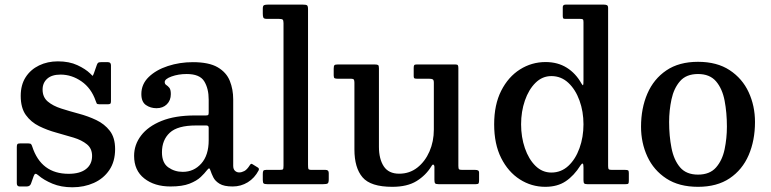

<svg xmlns="http://www.w3.org/2000/svg" viewBox="-20 -800 3348 834"><path d="M395.5 -362Q376.5 -417 334 -446.5Q291.5 -476 243 -476Q205 -476 185 -458Q165 -440 165 -411Q165 -378 187.5 -359Q210 -340 246 -328.5Q282 -317 322.2 -306.2Q362.5 -295.5 398.2 -278.5Q434 -261.5 457 -231.8Q480 -202 480 -152.5Q480 -98.5 455 -61.5Q430 -24.5 387.8 -5.5Q345.5 13.5 294.5 13.5Q245.5 13.5 207.8 -2.2Q170 -18 146.5 -38.5Q139 -45 134.5 -45Q130 -45 126.5 -35.5L114.5 -2Q110 10 95.5 10H65.5Q53 10 53 -4V-161.5Q53 -170.5 55.5 -173.8Q58 -177 66.5 -177H103.5Q112.5 -177 115.2 -173.5Q118 -170 120 -163.5Q158.5 -45 278 -45Q327.5 -45 353.8 -65.8Q380 -86.5 380 -122.5Q380 -155 357.5 -173.2Q335 -191.5 299.8 -202.2Q264.5 -213 225 -223.8Q185.5 -234.5 150 -252Q114.5 -269.5 92.2 -300.5Q70 -331.5 70 -383.5Q70 -431.5 91.5 -464.8Q113 -498 149.8 -515.8Q186.5 -533.5 231.5 -533.5Q280.5 -533.5 316 -517Q351.5 -500.5 372 -480.5Q379.5 -472.5 381.5 -471Q383.5 -469.5 388 -482L401 -519Q403.5 -525.5 406.8 -527.8Q410 -530 419.5 -530H449Q462 -530 462 -516V-360Q462 -352 459 -349.5Q456 -347 447.5 -347H412.5Q402 -347 400 -350.8Q398 -354.5 395.5 -362Z M562.5 -123Q562.5 -171.5 592.8 -211.2Q623 -251 681.8 -274.8Q740.5 -298.5 826.5 -298.5H873.5Q882 -298.5 884.2 -300.5Q886.5 -302.5 886.5 -311.5V-367Q886.5 -415.5 867 -447Q847.5 -478.5 791 -478.5Q755 -478.5 725.2 -467.8Q695.5 -457 695.5 -443.5Q695.5 -435 702.2 -430.8Q709 -426.5 715.5 -418.8Q722 -411 722 -391Q722 -364 704.8 -347Q687.5 -330 660 -330Q633.5 -330 613.8 -343.8Q594 -357.5 594 -391.5Q594 -434.5 626 -465.5Q658 -496.5 709.2 -513.2Q760.5 -530 817.5 -530Q887.5 -530 925.5 -507.8Q963.5 -485.5 978.2 -448.8Q993 -412 993 -368.5V-80Q993 -65 1000.8 -58Q1008.5 -51 1019 -51Q1029.5 -51 1041.2 -57Q1053 -63 1065.5 -83Q1070.5 -91.5 1077 -86.5L1100.5 -72Q1107 -67.5 1103.5 -60Q1086 -26.5 1056.2 -8.2Q1026.5 10 991 10H990.5Q953 10 933.8 -1.8Q914.5 -13.5 906.5 -29.8Q898.5 -46 894.5 -58.5Q891.5 -68.5 888.2 -68.5Q885 -68.5 878 -59.5Q869 -47.5 851.8 -31Q834.5 -14.5 803.2 -2.2Q772 10 720.5 10Q651 10 606.8 -24.8Q562.5 -59.5 562.5 -123ZM683.5 -138.5Q683.5 -92.5 711 -73Q738.5 -53.5 774 -53.5Q822 -53.5 854.2 -89.5Q886.5 -125.5 886.5 -191V-245Q886.5 -255 876.5 -255H831Q751.5 -255 717.5 -223.5Q683.5 -192 683.5 -138.5Z M1191.5 -718H1139.5Q1126.5 -718 1124 -723.5Q1121.5 -729 1121.5 -740.5V-762.5Q1121.5 -775 1127 -777.5Q1132.5 -780 1144 -780H1294.5Q1308.5 -780 1313.2 -777.2Q1318 -774.5 1318 -760V-84.5Q1318 -71 1319.5 -66.5Q1321 -62 1335 -62H1394.5Q1408 -62 1408 -48.5V-21Q1408 -6 1403 -3Q1398 0 1384 0H1141Q1129.5 0 1125.5 -3Q1121.5 -6 1121.5 -18V-44.5Q1121.5 -54 1123.8 -58Q1126 -62 1135.5 -62H1194Q1207 -62 1209.2 -64.8Q1211.5 -67.5 1211.5 -81V-699.5Q1211.5 -711.5 1207.8 -714.8Q1204 -718 1191.5 -718Z M1519.5 -151V-441Q1519.5 -450.5 1517 -454.2Q1514.5 -458 1505.5 -458H1447.5Q1437.5 -458 1433.5 -460.2Q1429.5 -462.5 1429.5 -472.5V-501.5Q1429.5 -513.5 1432.8 -516.8Q1436 -520 1447.5 -520H1607Q1618.5 -520 1622.2 -517.5Q1626 -515 1626 -504V-162.5Q1626 -109.5 1647 -77.5Q1668 -45.5 1714 -45.5Q1759 -45.5 1792.8 -72Q1826.5 -98.5 1845.5 -142Q1864.5 -185.5 1864.5 -237V-440.5Q1864.5 -452.5 1859.8 -455.2Q1855 -458 1844 -458H1792Q1784.5 -458 1780.8 -459.5Q1777 -461 1777 -468.5V-505Q1777 -513.5 1779.2 -516.8Q1781.5 -520 1790 -520H1958.5Q1966.5 -520 1968.8 -516.5Q1971 -513 1971 -504.5V-79.5Q1971 -67.5 1974 -64.8Q1977 -62 1989 -62H2044.5Q2051.5 -62 2056.2 -59.8Q2061 -57.5 2061 -49.5V-17Q2061 -7 2058.8 -3.5Q2056.5 0 2047 0H1884.5Q1873 0 1870 -3.8Q1867 -7.5 1867 -19.5V-76Q1867 -81.5 1863.2 -84.5Q1859.5 -87.5 1854 -78Q1830 -38.5 1789.5 -13.5Q1749 11.5 1684 11.5Q1590 11.5 1554.8 -29.8Q1519.5 -71 1519.5 -151Z M2126.5 -260Q2126.5 -345.5 2157.2 -406Q2188 -466.5 2238.8 -498.5Q2289.5 -530.5 2350 -530.5Q2402.5 -530.5 2441.8 -506Q2481 -481.5 2505.5 -437.5Q2511 -428 2512.8 -430Q2514.5 -432 2514.5 -452V-704.5Q2514.5 -714 2511.5 -716Q2508.5 -718 2499 -718H2434.5Q2428 -718 2426.2 -721Q2424.5 -724 2424.5 -731V-769Q2424.5 -780 2437.5 -780H2602Q2611.5 -780 2616.5 -777.5Q2621.5 -775 2621.5 -765V-79Q2621.5 -67.5 2624.5 -64.8Q2627.5 -62 2639 -62H2696Q2705 -62 2708.2 -60Q2711.5 -58 2711.5 -48.5V-15Q2711.5 -5 2709.2 -2.5Q2707 0 2697.5 0H2531Q2520.5 0 2517.5 -3.5Q2514.5 -7 2514.5 -18V-73.5Q2514.5 -101 2501.5 -81.5Q2473.5 -37 2437.5 -12.8Q2401.5 11.5 2348.5 11.5Q2288.5 11.5 2238 -20.8Q2187.5 -53 2157 -113.5Q2126.5 -174 2126.5 -260ZM2243.5 -260Q2243.5 -204.5 2260 -156.5Q2276.5 -108.5 2306 -79.5Q2335.5 -50.5 2375 -50.5Q2417.5 -50.5 2448.8 -79.5Q2480 -108.5 2497.2 -156.5Q2514.5 -204.5 2514.5 -260Q2514.5 -315.5 2497.2 -363.2Q2480 -411 2448.8 -440.2Q2417.5 -469.5 2375 -469.5Q2335.5 -469.5 2306 -440.2Q2276.5 -411 2260 -363.2Q2243.5 -315.5 2243.5 -260Z M2764.5 -249.5Q2764.5 -329.5 2792 -393.2Q2819.5 -457 2874.5 -494.2Q2929.5 -531.5 3012 -531.5Q3094.5 -531.5 3149.5 -495.2Q3204.5 -459 3232 -399.5Q3259.5 -340 3259.5 -270Q3259.5 -190 3232 -126.2Q3204.5 -62.5 3149.5 -25.5Q3094.5 11.5 3012 11.5Q2929.5 11.5 2874.5 -24.5Q2819.5 -60.5 2792 -120Q2764.5 -179.5 2764.5 -249.5ZM2886.5 -270Q2886.5 -209.5 2896.8 -157.2Q2907 -105 2934 -73.2Q2961 -41.5 3012 -41.5Q3063 -41.5 3090.2 -72.5Q3117.5 -103.5 3127.5 -151.5Q3137.5 -199.5 3137.5 -250Q3137.5 -310.5 3127.5 -362.8Q3117.5 -415 3090.2 -446.8Q3063 -478.5 3012 -478.5Q2961 -478.5 2934 -447.5Q2907 -416.5 2896.8 -368.5Q2886.5 -320.5 2886.5 -270Z"/></svg>

Font: Besley* Medium
Style: Regular
Weight: 500
Designer: Owen Earl
Foundry: indestructible type*
Version: Version 3.000; ttfautohint (v1.8.3)